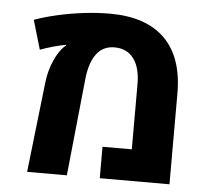

<svg xmlns="http://www.w3.org/2000/svg" viewBox="-47 -648 755 698"><g transform="rotate(5 331.0 -299.5)"><path d="M76.7 0 114.7 -333Q119.6 -372.6 135 -408.2Q150.4 -443.8 170.9 -464.4Q172.9 -465.8 174.8 -467.5Q176.8 -469.2 177.7 -469.7V-472.2Q158.2 -469.2 130.6 -461.4Q103 -453.6 84 -446.3L52.7 -552.7Q90.3 -566.4 137 -576.9Q183.6 -587.4 232.7 -593.3Q281.7 -599.1 326.7 -599.1Q458.5 -599.1 527.1 -531.5Q595.7 -463.9 596.2 -333V0H341.8V-114.7H448.7V-352.1Q448.7 -412.6 424.1 -445.6Q399.4 -478.5 354 -478.5Q312 -478.5 287.8 -445.8Q263.7 -413.1 257.8 -351.6L221.7 0Z"/></g></svg>

Font: Heebo
Style: Bold
Weight: 700
Designer: Oded Ezer
Foundry: Ezer Type House
Version: Version 3.100